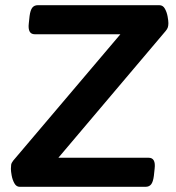

<svg xmlns="http://www.w3.org/2000/svg" viewBox="-20 -720 678 740"><path d="M56 0Q43 0 35.5 -13.5Q28 -27 25 -43.5Q22 -60 22 -69Q22 -78 23 -85Q24 -92 31 -101L444 -588H114Q86 -588 91 -630L94 -658Q97 -681 104.5 -690.5Q112 -700 126 -700H594Q608 -700 615.5 -686.5Q623 -673 626 -656.5Q629 -640 629 -631Q629 -622 627 -615Q625 -608 618 -600L205 -112H553Q581 -112 576 -70L573 -42Q570 -19 562.5 -9.5Q555 0 541 0Z"/></svg>

Font: Asap Semi Expanded Semi Expanded SemiBold
Style: Italic
Weight: 600
Width: 6
Italic angle: -6°
Designer: Pablo Cosgaya
Foundry: Omnibus-Type
Version: Version 3.001; ttfautohint (v1.8.4.7-5d5b)